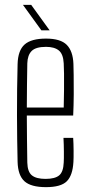

<svg xmlns="http://www.w3.org/2000/svg" viewBox="-20 -765 369 791"><path d="M169.5 6Q107.5 6 80.8 -18.2Q54 -42.5 52.5 -98Q51.5 -141 50.8 -190Q50 -239 50 -291.2Q50 -343.5 50.5 -396.8Q51 -450 52.5 -501Q54 -557.5 81.5 -581.8Q109 -606 169.5 -606Q229.5 -606 255 -580.2Q280.5 -554.5 282.5 -502Q283 -491 283.5 -456.2Q284 -421.5 283.8 -376.2Q283.5 -331 281.5 -289H90.5Q90.5 -241 91.2 -192Q92 -143 92.5 -95Q93.5 -57 111.5 -42.5Q129.5 -28 167.5 -28Q206.5 -28 223.8 -42.5Q241 -57 242.5 -95Q243.5 -110 243.2 -139.8Q243 -169.5 241.5 -197H281.5Q283 -174 283.2 -144Q283.5 -114 282.5 -98Q279.5 -42.5 255.2 -18.2Q231 6 169.5 6ZM90.5 -322H242.5Q243.5 -357.5 243.8 -394.8Q244 -432 243.8 -461.8Q243.5 -491.5 242.5 -504Q240.5 -542.5 222.2 -557.2Q204 -572 169.5 -572Q127.5 -572 110.5 -555Q93.5 -538 92.5 -504Q92 -461.5 91.2 -415.8Q90.5 -370 90.5 -322ZM150.5 -640 74.5 -745H108.5L184.5 -640Z"/></svg>

Font: Big Shoulders Text Thin Thin
Style: Regular
Weight: 250
Version: Version 2.002